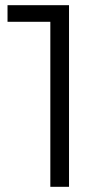

<svg xmlns="http://www.w3.org/2000/svg" viewBox="-20 -720 401 740"><path d="M246 -700V0H174V-636H9V-700Z"/></svg>

Font: CMG Sans
Style: Regular
Weight: 400
Designer: Julieta Ulanovsky
Foundry: Julieta Ulanovsky
Version: Version 7.200